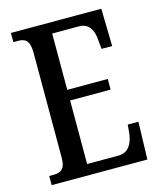

<svg xmlns="http://www.w3.org/2000/svg" viewBox="-108 -792 725 870"><g transform="rotate(-15 254.5 -357.0)"><path d="M26 0H475L480 -176H430L426 -133C420 -89 401 -51 352 -51H206V-349H396V-399H206V-663H332C379 -663 397 -626 400 -581L404 -538H454L450 -714H26V-671H47C78 -671 102 -662 102 -602V-107C102 -56 81 -43 47 -43H26Z"/></g></svg>

Font: Noto Serif Ethiopic ExtraCondensed Medium
Style: Regular
Weight: 500
Width: 2
Designer: Monotype Design Team
Foundry: Monotype Imaging Inc.
Version: Version 2.102